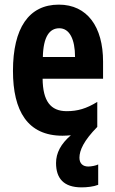

<svg xmlns="http://www.w3.org/2000/svg" viewBox="-20 -576 497 829"><path d="M323 105C323 73 342 31 400 -28V-136C353 -107 315 -96 268 -96C198 -96 165 -140 164 -236H425V-310C425 -460 357 -556 234 -556C104 -556 36 -454 36 -270C36 -97 99 10 250 10C262 10 275 9 286 8C243 45 222 84 222 128C222 194 255 233 332 233C355 233 384 230 404 222V134C395 139 374 143 361 143C338 143 323 130 323 105ZM236 -454C280 -454 304 -407 304 -330H165C167 -418 194 -454 236 -454Z"/></svg>

Font: Noto Sans Myanmar UI ExtraCondensed
Style: Bold
Weight: 700
Width: 2
Designer: Monotype Design Team
Foundry: Monotype Imaging Inc.
Version: Version 2.103